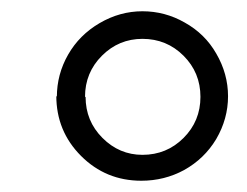

<svg xmlns="http://www.w3.org/2000/svg" viewBox="-20 -683 439 341"><path d="M80 -513 81 -511Q81 -551 101 -586Q121 -621 157 -642Q193 -663 233 -663Q273 -663 308 -643Q344 -623 364 -588Q385 -552 385 -512Q385 -472 364 -436Q343 -401 307 -381Q272 -362 231 -362Q168 -362 124 -406Q80 -450 80 -513ZM131 -511H132Q132 -468 162 -438Q192 -408 233 -408Q276 -408 306 -438Q336 -468 336 -511Q336 -554 306 -584Q276 -614 233 -614Q191 -614 161 -584Q131 -554 131 -511Z"/></svg>

Font: Libra Serif Modern
Style: Italic
Weight: 400
Italic angle: -12°
Designer: Stefan Peev, Context Ltd
Foundry: Stefan Peev, Context Ltd
Version: Version 1.000